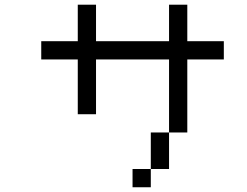

<svg xmlns="http://www.w3.org/2000/svg" viewBox="-20 -789 1040 809"><path d="M692.3 -769.2H769.2V-615.4H923.1V-538.5H769.2V-230.8H692.3V-76.9H615.4V0H538.5V-76.9H615.4V-230.8H692.3V-538.5H384.6V-307.7H307.7V-538.5H153.8V-615.4H307.7V-769.2H384.6V-615.4H692.3Z"/></svg>

Font: Mintsoda - Lime Green 13x16
Style: Regular
Weight: 400
Designer: Mintsoda-15
Version: Version 1.0